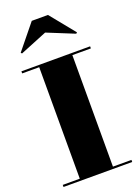

<svg xmlns="http://www.w3.org/2000/svg" viewBox="-185 -1094 845 1170"><g transform="rotate(-20 237.0 -509.0)"><path d="M231 -922.5 407 -851 414 -857.5 284 -1017.5H179L49 -857.5L55.5 -851ZM14.5 -13.5V0H460V-13.5H340V-736.5H460V-750H14.5V-736.5H125V-13.5Z"/></g></svg>

Font: Bodoni* 16pt Fatface
Style: Regular
Weight: 900
Version: Version 2.3